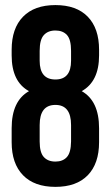

<svg xmlns="http://www.w3.org/2000/svg" viewBox="-20 -728 436 756"><path d="M25.9 -168V-223.1Q25.9 -330.6 94.2 -369.1Q25.9 -406.2 25.9 -509.8V-532.2Q25.9 -616.2 70.6 -662.1Q115.2 -708 198.2 -708Q281.2 -708 325.7 -662.1Q370.1 -616.2 370.1 -532.2V-509.8Q370.1 -407.2 301.8 -369.1Q370.1 -330.6 370.1 -223.1V-168Q370.1 -84 325.7 -38.1Q281.2 7.8 198.2 7.8Q115.2 7.8 70.6 -38.1Q25.9 -84 25.9 -168ZM136.2 -170.9Q136.2 -127.4 152.6 -109.6Q168.9 -91.8 198.2 -91.8Q227.1 -91.8 243.2 -109.4Q259.3 -127 259.8 -170.9V-235.8Q259.8 -314.9 198.2 -314.9Q136.2 -314.9 136.2 -235.8ZM136.2 -488.8Q136.2 -415 198.2 -415Q259.8 -415 259.8 -488.8V-527.8Q259.8 -572.3 243.7 -590.1Q227.5 -607.9 198.2 -607.9Q168.9 -607.9 152.6 -589.8Q136.2 -571.8 136.2 -527.8Z"/></svg>

Font: Bebas Neue Bold
Style: Regular
Weight: 700
Designer: Ryoichi Tsunekawa
Foundry: Ryoichi Tsunekawa
Version: Version 1.300